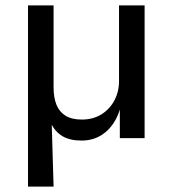

<svg xmlns="http://www.w3.org/2000/svg" viewBox="-20 -513 640 713"><path d="M84 180V-493H179V-188Q179 -151 189.5 -124.5Q200 -98 223 -83.5Q246 -69 284 -69Q325 -69 356 -88Q387 -107 404.5 -139.5Q422 -172 422 -212V-493H517V0H425V-106Q408 -52 371 -21.5Q334 9 283 9Q240 9 212.5 -7Q185 -23 169 -56H172L179 180Z"/></svg>

Font: Nunito Sans 12pt ExtraLight 9pt Medium
Style: Regular
Weight: 500
Version: Version 3.101;gftools[0.9.27]